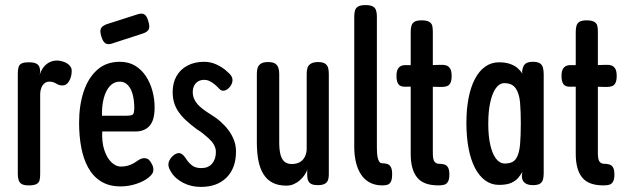

<svg xmlns="http://www.w3.org/2000/svg" viewBox="-20 -719 2473 755"><path d="M93 10Q74 10 65 4.5Q56 -1 53 -11.5Q50 -22 50 -36V-430Q50 -445 53 -455Q56 -465 65 -469.5Q74 -474 94 -474Q112 -474 121.5 -469.5Q131 -465 134.5 -456.5Q138 -448 138 -437L136 -425Q141 -440 148 -450.5Q155 -461 164.5 -468Q174 -475 184 -478Q194 -481 204 -481Q210 -481 217.5 -479.5Q225 -478 233 -475Q241 -472 247 -467.5Q253 -463 257.5 -456.5Q262 -450 262 -440Q262 -418 252 -400.5Q242 -383 226 -383Q218 -383 212 -385Q206 -387 201.5 -390Q197 -393 190 -395.5Q183 -398 173 -398Q165 -398 158.5 -394Q152 -390 147.5 -383.5Q143 -377 140.5 -367.5Q138 -358 138 -348V-34Q138 -20 135.5 -10Q133 0 123 5Q113 10 93 10Z M454 14Q409 14 377.5 -5.5Q346 -25 327 -59.5Q308 -94 299.5 -139Q291 -184 291 -236Q291 -305 309 -359Q327 -413 362.5 -444.5Q398 -476 451 -476Q486 -476 511.5 -460.5Q537 -445 554 -419Q571 -393 579.5 -361Q588 -329 588 -297Q588 -246 568 -224Q548 -202 513 -202H382Q380 -159 390.5 -128Q401 -97 418.5 -80.5Q436 -64 455 -64Q471 -64 482.5 -67.5Q494 -71 502.5 -75.5Q511 -80 518 -85Q525 -90 532 -93.5Q539 -97 547 -97Q558 -97 564.5 -91.5Q571 -86 576 -76Q581 -67 582 -62Q583 -57 583 -49Q583 -36 564.5 -21Q546 -6 516 4Q486 14 454 14ZM381 -264H477Q495 -264 501.5 -268Q508 -272 508 -296Q508 -323 502 -346.5Q496 -370 483 -384Q470 -398 451 -398Q428 -398 412 -380.5Q396 -363 388 -332.5Q380 -302 381 -264ZM418 -547Q403 -543 394 -549Q385 -555 379 -574Q372 -595 376.5 -606Q381 -617 400 -624L525 -664Q540 -668 549 -661.5Q558 -655 563 -636Q570 -615 565 -604Q560 -593 541 -587Z M770 16Q751 16 733.5 12Q716 8 700.5 0Q685 -8 672.5 -19Q660 -30 652 -44Q645 -55 643 -64Q641 -73 643.5 -81.5Q646 -90 653 -99Q669 -117 683 -117Q697 -117 710 -97Q715 -89 721 -82Q727 -75 734.5 -69Q742 -63 751.5 -60.5Q761 -58 772 -58Q799 -58 814 -75.5Q829 -93 829 -122Q829 -132 825 -142Q821 -152 814 -160.5Q807 -169 797.5 -177.5Q788 -186 777.5 -194.5Q767 -203 755 -210Q728 -230 710 -247Q692 -264 680.5 -281.5Q669 -299 664 -317.5Q659 -336 659 -357Q659 -393 674 -419.5Q689 -446 717 -461Q745 -476 783 -476Q795 -476 807 -473.5Q819 -471 831 -465.5Q843 -460 854.5 -452.5Q866 -445 876 -435Q892 -422 894 -408.5Q896 -395 886 -380Q875 -366 863.5 -363Q852 -360 843 -369Q835 -378 825.5 -386Q816 -394 805.5 -399.5Q795 -405 783 -405Q770 -405 760 -399.5Q750 -394 744 -383Q738 -372 738 -357Q738 -343 743 -331Q748 -319 757 -309Q766 -299 778.5 -289.5Q791 -280 807 -270Q829 -257 847 -241Q865 -225 878.5 -207Q892 -189 900 -168Q908 -147 908 -123Q908 -58 871 -21Q834 16 770 16Z M1107 11Q1075 11 1053 0Q1031 -11 1017 -32.5Q1003 -54 996.5 -85.5Q990 -117 990 -160V-430Q990 -444 993.5 -453.5Q997 -463 1006.5 -469Q1016 -475 1034 -475Q1053 -475 1062 -469Q1071 -463 1074.5 -452.5Q1078 -442 1078 -429V-159Q1078 -130 1083 -111Q1088 -92 1099 -83Q1110 -74 1127 -74Q1147 -74 1160 -82Q1173 -90 1179.5 -104Q1186 -118 1186 -134V-430Q1186 -444 1189.5 -453.5Q1193 -463 1203 -469Q1213 -475 1231 -475Q1249 -475 1258 -469Q1267 -463 1270 -453Q1273 -443 1273 -429V-32Q1273 -21 1270 -11.5Q1267 -2 1257.5 3.5Q1248 9 1230 9Q1215 9 1206.5 5.5Q1198 2 1194 -4.5Q1190 -11 1189 -18Q1188 -25 1188 -30V-53Q1186 -43 1178.5 -32Q1171 -21 1160 -11Q1149 -1 1135.5 5Q1122 11 1107 11Z M1483 10Q1464 10 1447.5 4.5Q1431 -1 1417.5 -12.5Q1404 -24 1394 -42.5Q1384 -61 1378.5 -86Q1373 -111 1373 -145V-653Q1373 -668 1376 -678Q1379 -688 1388.5 -693.5Q1398 -699 1417 -699Q1436 -699 1445.5 -694Q1455 -689 1458.5 -679Q1462 -669 1462 -655V-147Q1462 -127 1463 -114Q1464 -101 1467 -92.5Q1470 -84 1473.5 -80.5Q1477 -77 1483 -77Q1495 -77 1503.5 -74Q1512 -71 1517 -62Q1522 -53 1522 -34Q1522 -14 1517 -4.5Q1512 5 1503.5 7.5Q1495 10 1483 10Z M1704 10Q1674 10 1653 2Q1632 -6 1619.5 -22Q1607 -38 1601 -61Q1595 -84 1595 -114V-594Q1595 -608 1598 -618Q1601 -628 1610 -633.5Q1619 -639 1638 -639Q1657 -639 1667 -633.5Q1677 -628 1679.5 -618.5Q1682 -609 1682 -595V-117Q1682 -105 1683.5 -96.5Q1685 -88 1688.5 -83.5Q1692 -79 1696.5 -77Q1701 -75 1706 -75Q1719 -75 1728 -72Q1737 -69 1742 -60Q1747 -51 1747 -33Q1747 -14 1741.5 -4.5Q1736 5 1726.5 7.5Q1717 10 1704 10ZM1578 -463 1641 -462 1711 -464Q1724 -465 1734 -462Q1744 -459 1750 -449.5Q1756 -440 1756 -421Q1756 -402 1751 -392.5Q1746 -383 1737 -380Q1728 -377 1714 -377L1641 -379L1575 -378Q1555 -377 1547 -387.5Q1539 -398 1539 -421Q1539 -443 1548.5 -453.5Q1558 -464 1578 -463Z M2075 9Q2055 9 2043.5 0Q2032 -9 2032 -28L2034 -43Q2028 -32 2018 -20Q2008 -8 1990.5 0Q1973 8 1942 8Q1912 8 1888 -9.5Q1864 -27 1847.5 -59Q1831 -91 1822.5 -136Q1814 -181 1814 -236Q1814 -289 1822.5 -333Q1831 -377 1847.5 -408.5Q1864 -440 1888 -457Q1912 -474 1942 -474Q1968 -474 1986 -467.5Q2004 -461 2016 -450.5Q2028 -440 2034 -429L2033 -437Q2035 -458 2044.5 -467Q2054 -476 2075 -476Q2094 -476 2103 -470Q2112 -464 2115 -453Q2118 -442 2118 -427V-37Q2118 -23 2115 -12.5Q2112 -2 2103 3.5Q2094 9 2075 9ZM1965 -76Q1997 -76 2009.5 -95.5Q2022 -115 2025 -150.5Q2028 -186 2028 -234Q2028 -281 2025 -316Q2022 -351 2008 -371.5Q1994 -392 1963 -392Q1944 -392 1930 -372.5Q1916 -353 1908 -317.5Q1900 -282 1900 -232Q1900 -184 1908 -149Q1916 -114 1930.5 -95Q1945 -76 1965 -76Z M2353 10Q2323 10 2302 2Q2281 -6 2268.5 -22Q2256 -38 2250 -61Q2244 -84 2244 -114V-594Q2244 -608 2247 -618Q2250 -628 2259 -633.5Q2268 -639 2287 -639Q2306 -639 2316 -633.5Q2326 -628 2328.5 -618.5Q2331 -609 2331 -595V-117Q2331 -105 2332.5 -96.5Q2334 -88 2337.5 -83.5Q2341 -79 2345.5 -77Q2350 -75 2355 -75Q2368 -75 2377 -72Q2386 -69 2391 -60Q2396 -51 2396 -33Q2396 -14 2390.5 -4.5Q2385 5 2375.5 7.5Q2366 10 2353 10ZM2227 -463 2290 -462 2360 -464Q2373 -465 2383 -462Q2393 -459 2399 -449.5Q2405 -440 2405 -421Q2405 -402 2400 -392.5Q2395 -383 2386 -380Q2377 -377 2363 -377L2290 -379L2224 -378Q2204 -377 2196 -387.5Q2188 -398 2188 -421Q2188 -443 2197.5 -453.5Q2207 -464 2227 -463Z"/></svg>

Font: Fredoka Condensed
Style: Regular
Weight: 400
Width: 3
Designer: Ben Nathan
Foundry: Milena B. Brandão, Ben Nathan
Version: Version 2.001